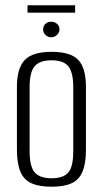

<svg xmlns="http://www.w3.org/2000/svg" viewBox="-20 -699 388 726"><path d="M175 7Q129 7 100 -5.5Q71 -18 57.5 -49Q44 -80 44 -133V-370Q44 -441 73.5 -472Q103 -503 175 -503Q247 -503 276 -472.5Q305 -442 305 -370V-133Q305 -81 292 -50Q279 -19 250.5 -6Q222 7 175 7ZM175 -25Q220 -25 238.5 -47Q257 -69 257 -127V-370Q257 -424 239 -447.5Q221 -471 175 -471Q130 -471 111 -448.5Q92 -426 92 -370V-127Q92 -70 111 -47.5Q130 -25 175 -25ZM174 -558Q161 -558 152 -567Q143 -576 143 -588Q143 -601 152 -609Q161 -617 174 -617Q186 -617 195.5 -609Q205 -601 205 -588Q205 -576 195.5 -567Q186 -558 174 -558ZM84 -651V-679H264V-651Z"/></svg>

Font: Alumni Sans Thin Light
Style: Regular
Weight: 300
Version: Version 1.018